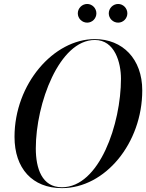

<svg xmlns="http://www.w3.org/2000/svg" viewBox="-20 -962 755 992"><path d="M542 -893C542 -866.5 564 -845 590.5 -845C616.5 -845 638 -866.5 638 -893C638 -919.5 616.5 -941.5 590.5 -941.5C564 -941.5 542 -919.5 542 -893ZM382 -893C382 -866.5 404 -845 430.5 -845C456.5 -845 478 -866.5 478 -893C478 -919.5 456.5 -941.5 430.5 -941.5C404 -941.5 382 -919.5 382 -893ZM300 10C523 10 715 -222 715 -495C715 -658 613 -760 470 -760C257 -760 55 -528 55 -255C55 -92 147 10 300 10ZM470 -755.5C574 -755.5 605 -637 605 -555C605 -323 494 5.5 300 5.5C196 5.5 165 -93 165 -195C165 -427 286 -755.5 470 -755.5Z"/></svg>

Font: Bodoni* 36pt
Style: Italic
Weight: 400
Italic angle: -13°
Version: Version 2.3